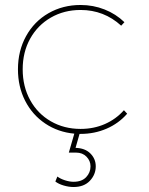

<svg xmlns="http://www.w3.org/2000/svg" viewBox="-20 -537 597 770"><path d="M303 0H299L283 56Q321 57 342.5 78.5Q364 100 364 130Q364 163 340.5 188Q317 213 275 213Q256 213 235.5 207Q215 201 202 191L210 171Q222 180 240.5 186Q259 192 275 192Q308 192 325.5 173.5Q343 155 343 130Q343 108 327 91.5Q311 75 285 75H256L278 -1Q213 -7 161.5 -41.5Q110 -76 81 -132.5Q52 -189 52 -259Q52 -333 84.5 -392Q117 -451 174.5 -484Q232 -517 303 -517Q354 -517 399.5 -499Q445 -481 479 -448L466 -434Q397 -497 303 -497Q237 -497 184 -466.5Q131 -436 101 -382Q71 -328 71 -259Q71 -190 101 -135.5Q131 -81 184 -50.5Q237 -20 303 -20Q356 -20 400.5 -39.5Q445 -59 477 -95L490 -81Q456 -42 407.5 -21Q359 0 303 0Z"/></svg>

Font: TypoPRO Montserrat
Style: Regular
Weight: 250
Designer: Julieta Ulanovsky
Foundry: Julieta Ulanovsky
Version: Version 6.001